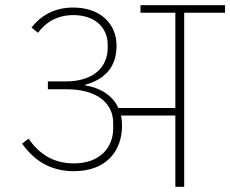

<svg xmlns="http://www.w3.org/2000/svg" viewBox="-20 -718 885 738"><path d="M264 -60C386 -60 449 -135 449 -235C449 -249 448 -262 445 -274H654V0H688V-669H845V-698H520V-669H654V-303H435C413 -352 364 -381 307 -390V-392C386 -414 428 -463 428 -542C428 -627 366 -689 261 -689C187 -689 135 -656 101 -612L126 -592C156 -633 201 -660 262 -660C346 -660 394 -611 394 -546V-534C394 -463 343 -405 232 -405H164V-375H234C358 -375 415 -318 415 -246V-224C415 -153 366 -90 264 -90C183 -90 129 -128 90 -185L65 -166C110 -102 173 -60 264 -60Z"/></svg>

Font: IBM Plex Devanagari ExtraLight
Style: Regular
Weight: 200
Designer: Mike Abbink, Paul van der Laan, Pieter van Rosmalen, Erin McLaughlin
Foundry: Bold Monday
Version: Version 1.0